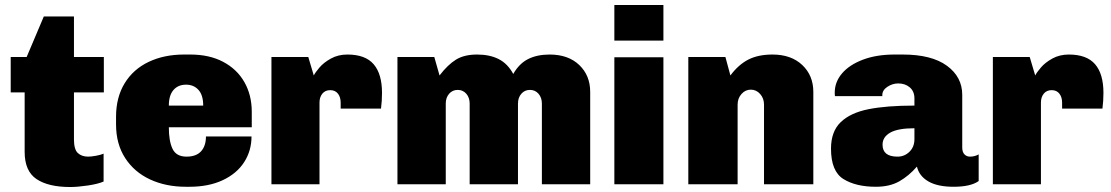

<svg xmlns="http://www.w3.org/2000/svg" viewBox="-20 -740 4463 771"><path d="M277 -674V-511H397V-369H277V-180Q277 -140 292.5 -125.5Q308 -111 334 -111Q346 -111 365.5 -114.5Q385 -118 396 -123V-11Q373 -1 332 5Q291 11 262 11Q174 11 126.5 -21Q79 -53 79 -130V-369H23V-511H87L156 -674Z M991 -291V-229H658Q658 -173 673 -142Q688 -111 729 -111Q768 -111 787.5 -132.5Q807 -154 807 -192H990Q990 -135 960.5 -89Q931 -43 874.5 -16.5Q818 10 741 10H726Q646 10 582.5 -19.5Q519 -49 482.5 -105.5Q446 -162 446 -240V-271Q446 -349 480.5 -405.5Q515 -462 577 -491.5Q639 -521 719 -521H744Q821 -521 876.5 -491.5Q932 -462 961.5 -410Q991 -358 991 -291ZM658 -316H796Q796 -358 777 -379Q758 -400 727 -400Q695 -400 676.5 -378.5Q658 -357 658 -316Z M1514 -367Q1514 -335 1510 -304H1348V-328Q1348 -350 1337 -364Q1326 -378 1306 -378Q1286 -378 1274.5 -364Q1263 -350 1263 -328V0H1070V-511H1218L1240 -437Q1246 -449 1263 -469Q1280 -489 1309 -505Q1338 -521 1375 -521Q1447 -521 1480.5 -482Q1514 -443 1514 -367Z M2041 -443Q2065 -485 2101 -503Q2137 -521 2187 -521Q2262 -521 2306 -479Q2350 -437 2350 -371V0H2156V-324Q2156 -348 2142.5 -363.5Q2129 -379 2108 -379Q2087 -379 2073.5 -363.5Q2060 -348 2060 -324V0H1866V-324Q1866 -348 1852.5 -363.5Q1839 -379 1818 -379Q1797 -379 1783.5 -363.5Q1770 -348 1770 -324V0H1576V-511H1724L1745 -437Q1778 -480 1811 -500.5Q1844 -521 1896 -521Q1947 -521 1983 -502.5Q2019 -484 2041 -443Z M2644 -577H2447V-720H2644ZM2644 -510V0H2447V-510Z M3246 -371V0H3048V-320Q3048 -345 3032.5 -362.5Q3017 -380 2995 -380Q2973 -380 2957.5 -362.5Q2942 -345 2942 -320V0H2744V-511H2893L2913 -437Q2946 -481 2985.5 -501Q3025 -521 3082 -521Q3157 -521 3201.5 -479Q3246 -437 3246 -371Z M3844 -359V-148Q3844 -129 3853 -120Q3862 -111 3875 -111Q3894 -111 3910 -120V-13Q3878 10 3809 10Q3745 10 3708 -11.5Q3671 -33 3662 -71Q3630 -34 3591.5 -12Q3553 10 3497 10Q3417 10 3367 -21Q3317 -52 3317 -143Q3317 -212 3356 -249.5Q3395 -287 3467.5 -301.5Q3540 -316 3652 -316V-345Q3652 -373 3633.5 -389Q3615 -405 3587 -405Q3564 -405 3543.5 -391.5Q3523 -378 3523 -358V-354H3333Q3332 -357 3332 -368Q3332 -411 3361.5 -445.5Q3391 -480 3445.5 -500.5Q3500 -521 3572 -521H3605Q3721 -521 3782.5 -476Q3844 -431 3844 -359ZM3524 -159Q3524 -111 3584 -111Q3612 -111 3632 -130.5Q3652 -150 3652 -181V-225Q3586 -225 3555 -207.5Q3524 -190 3524 -159Z M4411 -367Q4411 -335 4407 -304H4245V-328Q4245 -350 4234 -364Q4223 -378 4203 -378Q4183 -378 4171.5 -364Q4160 -350 4160 -328V0H3967V-511H4115L4137 -437Q4143 -449 4160 -469Q4177 -489 4206 -505Q4235 -521 4272 -521Q4344 -521 4377.5 -482Q4411 -443 4411 -367Z"/></svg>

Font: Chivo Black
Style: Regular
Weight: 900
Designer: Hector Gatti
Foundry: Omnibus-Type
Version: Version 1.007